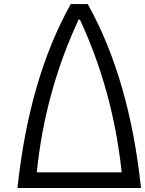

<svg xmlns="http://www.w3.org/2000/svg" viewBox="-20 -937 723 957"><path d="M67.1 0Q125 -545.6 332.7 -916.7H417.3Q625 -545.6 682.9 0ZM586.6 -78.1Q543 -485.7 378.3 -839.2H371.7Q203.8 -477.9 163.4 -78.1Z"/></svg>

Font: Monoid
Style: Regular
Weight: 400
Width: 4
Monospace: yes
Designer: Andreas Larsen (@larsenwork)
Version: Version 0.61